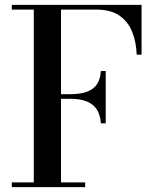

<svg xmlns="http://www.w3.org/2000/svg" viewBox="-20 -770 644 790"><path d="M395 -262.5Q393 -296 379.2 -318.2Q365.5 -340.5 338.5 -352Q311.5 -363.5 269 -363.5H204V-382.5H269Q311.5 -382.5 338.5 -392.8Q365.5 -403 379.2 -423.8Q393 -444.5 395 -478H415V-262.5ZM562.5 -750V-545H542.5Q540.5 -598.5 523.2 -640.5Q506 -682.5 470.2 -706.5Q434.5 -730.5 377 -730.5H231V-19.5H330.5V0H28.5V-19.5H119V-730.5H28.5V-750Z"/></svg>

Font: Bodoni Moda 11pt Medium
Style: Regular
Weight: 500
Designer: Owen Earl
Foundry: indestructible type
Version: Version 2.004